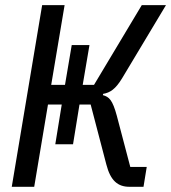

<svg xmlns="http://www.w3.org/2000/svg" viewBox="-20 -718 658 738"><path d="M192.5 -163.4H260.7L285.5 -316.1H328.5L388.8 -85.6C404.8 -23.4 432.9 0 477.6 0H531.6L544 -76.3H480.8L429 -273.1C412.6 -333.8 399.5 -345.9 375.4 -352.3L376.4 -357.2C403.4 -361.9 424 -375.4 449.2 -416.9L617.9 -698.2H524.9L341.3 -391.7H297.9L323.9 -544.7H255.7L229.8 -391.7H176.8L228.3 -698.2H142L25.2 0H111.5L164.4 -316.1H217.3Z"/></svg>

Font: Margiela Mono Italic Text It
Style: Regular
Weight: 400
Designer: Mike Abbink, Paul van der Laan, Pieter van Rosmalen
Foundry: Bold Monday
Version: Version 2.003 2021